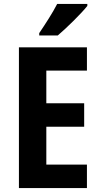

<svg xmlns="http://www.w3.org/2000/svg" viewBox="-20 -954 513 974"><path d="M423 -924V-934H270C247 -889 212 -835 179 -786V-774H273C320 -814 394 -887 423 -924ZM421 0V-119H215V-311H407V-430H215V-596H421V-714H76V0Z"/></svg>

Font: Noto Sans Telugu Condensed
Style: Bold
Weight: 700
Width: 3
Designer: Jelle Bosma - Monotype Design Team
Foundry: Monotype Imaging Inc.
Version: Version 2.005